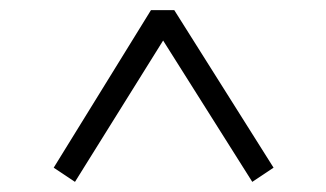

<svg xmlns="http://www.w3.org/2000/svg" viewBox="-20 -579 643 379"><path d="M86 -248 128 -220 302 -499 478 -220 520 -248 324 -559H278Z"/></svg>

Font: Noto Serif CJK KR
Style: Bold
Weight: 700
Designer: Ryoko NISHIZUKA 西塚涼子 (kana & ideographs); Frank Grießhammer (Latin, Greek & Cyrillic); Wenlong ZHANG 张文龙 (bopomofo); San
Foundry: Adobe
Version: Version 2.001;hotconv 1.1.0;makeotfexe 2.6.0